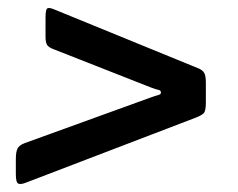

<svg xmlns="http://www.w3.org/2000/svg" viewBox="-20 -621 600 485"><path d="M360 -400.5 114.5 -497Q104 -501 99.5 -506.8Q95 -512.5 95 -528V-577Q95 -597.5 99.8 -600Q104.5 -602.5 117.5 -597L479.5 -449Q491.5 -444.5 495.8 -437Q500 -429.5 500 -412.5V-361.5Q500 -340.5 494.5 -335Q489 -329.5 475 -324L46.5 -160Q33 -154.5 26.5 -157Q20 -159.5 20 -181V-219Q20 -238 24.5 -246.2Q29 -254.5 42.5 -259.5L360 -374.5Q372.5 -379 379.5 -380.8Q386.5 -382.5 386.5 -387Q386.5 -393 380.2 -394Q374 -395 360 -400.5Z"/></svg>

Font: Besley* Condensed Heavy
Style: Italic
Weight: 800
Width: 3
Italic angle: -13°
Designer: Owen Earl
Foundry: indestructible type*
Version: Version 3.000; ttfautohint (v1.8.3)